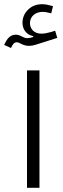

<svg xmlns="http://www.w3.org/2000/svg" viewBox="-35 -896 301 916"><path d="M93.8 -560.1V0H153.3V-560.1ZM209.5 -832.5 217.8 -866.7 202.1 -870.6C190.4 -874 178.7 -876 167 -876C139.2 -876 116.7 -867.2 99.1 -850.1C81.1 -832.5 72.3 -811.5 72.3 -787.1C72.3 -757.8 89.8 -730 123.5 -723.6V-719.2C112.3 -715.8 102.5 -713.9 95.2 -713.9C91.8 -713.9 87.4 -714.8 82 -716.3C70.8 -719.2 60.1 -730.5 41 -730.5C13.2 -730.5 -1 -712.4 -15.1 -681.6L17.6 -667C24.9 -682.6 31.2 -694.3 44.9 -694.3C52.2 -694.3 59.1 -690.4 67.4 -686C79.1 -680.2 91.3 -677.2 104 -677.2C114.3 -677.2 124.5 -679.2 135.3 -682.6L238.3 -715.3L228 -749.5L208.5 -743.2C192.4 -738.8 176.3 -735.4 162.6 -735.4C126 -735.4 107.9 -759.8 107.9 -785.6C107.9 -816.4 132.3 -839.4 168.9 -839.4C177.2 -839.4 185.5 -838.4 193.8 -835.9Z"/></svg>

Font: Estedad Light
Style: Regular
Weight: 300
Designer: Amin Abedi
Version: Version 7.3